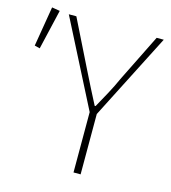

<svg xmlns="http://www.w3.org/2000/svg" viewBox="-126 -753 744 836"><g transform="rotate(15 246.0 -335.0)"><path d="M282 0V-272L84 -660H118L224 -446Q242 -410 259.5 -375Q277 -340 296 -304H300Q320 -340 339 -375Q358 -410 374 -446L480 -660H512L314 -272V0ZM0 -484 -24 -490 6 -670 42 -664Z"/></g></svg>

Font: Source Sans 3 Variable
Style: Regular
Weight: 200
Designer: Paul D. Hunt
Foundry: Adobe Systems Incorporated
Version: Version 3.026